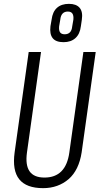

<svg xmlns="http://www.w3.org/2000/svg" viewBox="-20 -970 526 997"><path d="M204 7Q117 7 80 -39Q43 -85 56 -179L129 -700H193L120 -178Q111 -113 133.5 -80.5Q156 -48 211 -48Q322 -48 340 -178L413 -700H477L404 -179Q397 -133 380 -98Q363 -63 336.5 -40Q310 -17 276.5 -5Q243 7 204 7ZM310 -751Q270 -751 253.5 -772Q237 -793 242 -834L248 -868Q253 -909 276 -929.5Q299 -950 338 -950Q376 -950 393.5 -929.5Q411 -909 405 -868L400 -834Q395 -793 371.5 -772Q348 -751 310 -751ZM316 -792Q333 -792 343 -802Q353 -812 355 -833L361 -868Q363 -889 356 -899.5Q349 -910 332 -910Q315 -910 305 -899.5Q295 -889 293 -868L287 -833Q285 -812 292 -802Q299 -792 316 -792Z"/></svg>

Font: Pathway Extreme Condensed ExtraLight
Style: Italic
Weight: 250
Width: 3
Italic angle: -8°
Version: Version 1.001;gftools[0.9.26]